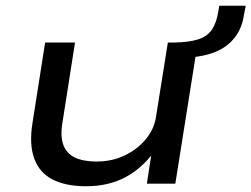

<svg xmlns="http://www.w3.org/2000/svg" viewBox="-20 -639 875 668"><path d="M279 9Q210 9 164 -14Q118 -37 99.5 -86.5Q81 -136 93 -211L137 -491H241L198 -217Q189 -167 200 -136Q211 -105 240.5 -91Q270 -77 316 -77Q370 -77 414.5 -98.5Q459 -120 488 -155.5Q517 -191 523 -234L564 -491H668L590 0H491L508 -111H516Q474 -53 415.5 -22Q357 9 279 9ZM629 -439 582 -475 585 -491Q638 -492 669.5 -502Q701 -512 717.5 -536.5Q734 -561 740 -602L743 -619H835L829 -589Q823 -543 797.5 -509.5Q772 -476 729.5 -458.5Q687 -441 629 -439Z"/></svg>

Font: Nunito Sans 10pt Expanded Medium
Style: Italic
Weight: 500
Width: 7
Italic angle: -9°
Designer: Vernon Adams
Foundry: Vernon Adams
Version: Version 3.101;gftools[0.9.27]